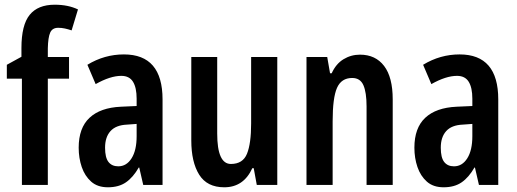

<svg xmlns="http://www.w3.org/2000/svg" viewBox="-20 -878 2196 815"><path d="M273 -544H183V-93H73V-544H9V-603L71 -637V-674Q71 -772 106 -815Q141 -858 212 -858Q241 -858 265.5 -853Q290 -848 311 -838L284 -749Q269 -754 255.5 -757Q242 -760 227 -760Q202 -760 193 -739.5Q184 -719 183 -673V-636H273Z M506 -647Q670 -647 670 -456V-93H588L571 -167H569Q545 -125 514.5 -104Q484 -83 438 -83Q394 -83 367 -107Q340 -131 327 -169Q314 -207 314 -251Q314 -335 360 -378Q406 -421 493 -425L560 -428V-459Q560 -506 544.5 -531Q529 -556 495 -556Q448 -556 386 -521L351 -603Q423 -647 506 -647ZM519 -349Q472 -347 449 -321.5Q426 -296 426 -251Q426 -209 440.5 -190.5Q455 -172 482 -172Q517 -172 538.5 -206Q560 -240 560 -300V-352Z M1157 -636V-93H1070L1057 -164H1051Q1014 -83 932 -83Q859 -83 825.5 -136.5Q792 -190 792 -282V-636H902V-311Q902 -182 960 -182Q1011 -182 1028.5 -225.5Q1046 -269 1046 -354V-636Z M1508 -646Q1574 -646 1610.5 -598Q1647 -550 1647 -456V-93H1536V-426Q1536 -486 1522.5 -516.5Q1509 -547 1475 -547Q1429 -547 1410.5 -505Q1392 -463 1392 -363V-93H1281V-636H1369L1381 -567H1388Q1406 -607 1438 -626.5Q1470 -646 1508 -646Z M1931 -647Q2095 -647 2095 -456V-93H2013L1996 -167H1994Q1970 -125 1939.5 -104Q1909 -83 1863 -83Q1819 -83 1792 -107Q1765 -131 1752 -169Q1739 -207 1739 -251Q1739 -335 1785 -378Q1831 -421 1918 -425L1985 -428V-459Q1985 -506 1969.5 -531Q1954 -556 1920 -556Q1873 -556 1811 -521L1776 -603Q1848 -647 1931 -647ZM1944 -349Q1897 -347 1874 -321.5Q1851 -296 1851 -251Q1851 -209 1865.5 -190.5Q1880 -172 1907 -172Q1942 -172 1963.5 -206Q1985 -240 1985 -300V-352Z"/></svg>

Font: Noto Sans Kannada UI ExtraCondensed SemiBold
Style: Regular
Weight: 600
Width: 2
Designer: Jelle Bosma - Monotype Design Team
Foundry: Monotype Imaging Inc.
Version: Version 2.005; ttfautohint (v1.8.4.7-5d5b)